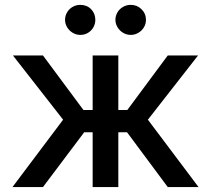

<svg xmlns="http://www.w3.org/2000/svg" viewBox="-20 -754 850 774"><path d="M234.4 -271.5 32.2 -530.3H153.3L316.4 -310.5H353.5V-530.3H457V-310.5H493.2L656.2 -530.3H778.3L576.2 -271.5L780.3 0H656.2L492.2 -220.7H457V0H353.5V-220.7H319.3L153.3 0H30.3ZM242.2 -673.8Q242.2 -690.4 250.5 -704.3Q258.8 -718.3 272.9 -726.3Q287.1 -734.4 303.7 -734.4Q330.1 -734.4 347.2 -717Q364.3 -699.7 364.3 -673.8Q364.3 -657.7 356.4 -643.8Q348.6 -629.9 334.7 -621.6Q320.8 -613.3 303.7 -613.3Q287.6 -613.3 273.4 -621.6Q259.3 -629.9 250.7 -644Q242.2 -658.2 242.2 -673.8ZM445.3 -673.8Q445.3 -690.4 453.6 -704.3Q461.9 -718.3 476.1 -726.3Q490.2 -734.4 506.8 -734.4Q532.7 -734.4 550.5 -716.8Q568.4 -699.2 568.4 -673.8Q568.4 -657.7 560.1 -643.8Q551.8 -629.9 537.6 -621.6Q523.4 -613.3 506.8 -613.3Q490.7 -613.3 476.6 -621.6Q462.4 -629.9 453.9 -644Q445.3 -658.2 445.3 -673.8Z"/></svg>

Font: Pretendard GOV Medium
Style: Regular
Weight: 500
Designer: Base glyphs from Inter by Rasmus Andersson; Hangeul glyphs from Noto Sans CJK(Source Han Sans) by Jang Soo-young and Kan
Foundry: Kil Hyung-jin
Version: Version 1.309